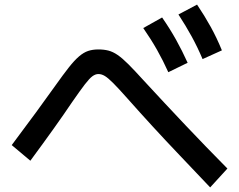

<svg xmlns="http://www.w3.org/2000/svg" viewBox="-20 -825 1040 835"><path d="M712 -511Q689 -562 663 -608Q637 -654 603 -703L685 -749Q719 -700 745.5 -652.5Q772 -605 796 -552ZM861 -568Q839 -620 813.5 -666.5Q788 -713 756 -762L837 -805Q870 -756 896.5 -708Q923 -660 945 -606ZM894 -10Q823 -85 761.5 -149.5Q700 -214 644.5 -274.5Q589 -335 534 -397Q495 -441 472.5 -463.5Q450 -486 436 -494.5Q422 -503 408 -503Q395 -503 382 -493.5Q369 -484 349 -458Q329 -432 293 -380Q258 -328 214.5 -267Q171 -206 112 -126L31 -194Q91 -274 137.5 -337.5Q184 -401 221 -453Q255 -501 279.5 -532Q304 -563 324 -580Q344 -597 363.5 -603.5Q383 -610 408 -610Q432 -610 451.5 -605Q471 -600 491.5 -586Q512 -572 538.5 -545.5Q565 -519 603 -477Q698 -374 786.5 -280.5Q875 -187 969 -92Z"/></svg>

Font: M PLUS 1 Medium
Style: Regular
Weight: 500
Designer: Coji Morishita
Foundry: UNDERFOREST DESIGN
Version: Version 1.001